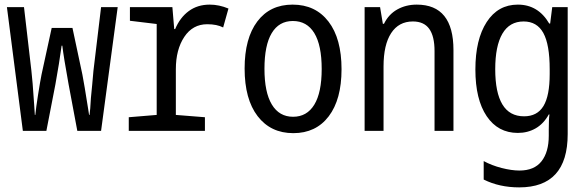

<svg xmlns="http://www.w3.org/2000/svg" viewBox="-20 -567 2540 832"><path d="M10 -536H84L116 -261Q121 -221 128 -114L131 -69H133Q136 -100 145 -157Q154 -214 160 -244L204 -446H294L337 -244Q345 -203 362 -95Q361 -102 366 -69H368Q371 -88 374 -143Q377 -169 379.5 -199.5Q382 -230 385 -261L418 -536H490L418 0H315L277 -203Q256 -319 250 -369H247Q237 -295 220 -201L181 0H79Z M538 -59 659 -69V-463L543 -477V-536H727L735 -441H739Q760 -491 798 -519Q836 -547 889 -547Q929 -547 970 -530L947 -448Q920 -462 878 -462Q815 -462 778.5 -407Q742 -352 742 -267V-69L868 -59V0H538Z M1040 -270Q1040 -401 1095 -474Q1150 -547 1248 -547Q1347 -547 1403.5 -473.5Q1460 -400 1460 -267Q1460 -136 1404.5 -63Q1349 10 1251 10Q1153 10 1096.5 -63.5Q1040 -137 1040 -270ZM1374 -268Q1374 -371 1342 -423.5Q1310 -476 1249 -476Q1189 -476 1157.5 -423.5Q1126 -371 1126 -269Q1126 -167 1158 -114Q1190 -61 1250 -61Q1310 -61 1342 -113.5Q1374 -166 1374 -268Z M1560 -536H1627L1639 -464H1644Q1664 -505 1701.5 -526Q1739 -547 1786 -547Q1945 -547 1945 -350V0H1863V-346Q1863 -410 1840 -442Q1817 -474 1769 -474Q1708 -474 1675 -423.5Q1642 -373 1642 -279V0H1560Z M2076 211V131Q2111 150 2154 161Q2197 172 2231 172Q2295 172 2326.5 132Q2358 92 2358 21V-5Q2358 -53 2361 -71H2358Q2336 -31 2301.5 -11Q2267 9 2224 9Q2138 9 2089 -63.5Q2040 -136 2040 -266Q2040 -396 2089 -471.5Q2138 -547 2224 -547Q2312 -547 2360 -465H2364L2373 -536H2440V14Q2440 245 2230 245Q2144 245 2076 211ZM2362 -246V-267Q2362 -374 2334.5 -424Q2307 -474 2249 -474Q2188 -474 2157 -421Q2126 -368 2126 -267Q2126 -166 2157 -114.5Q2188 -63 2251 -63Q2308 -63 2335 -107.5Q2362 -152 2362 -246Z"/></svg>

Font: Noto Sans Mono UI Cond
Style: Regular
Weight: 400
Width: 3
Monospace: yes
Designer: Monotype Design team
Foundry: Monotype Imaging Inc.
Version: Version 1.000